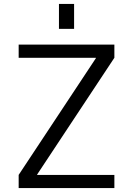

<svg xmlns="http://www.w3.org/2000/svg" viewBox="-20 -957 677 977"><path d="M280 -810V-937H357V-810ZM75 -663V-730H562V-663L169 -69V-67H562V0H75V-67L468 -661V-663Z"/></svg>

Font: Mplus 1p
Style: Regular
Weight: 400
Version: Version 1.061